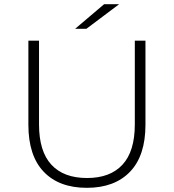

<svg xmlns="http://www.w3.org/2000/svg" viewBox="-20 -895 833 920"><path d="M116 -297V-700H167V-299Q167 -170 226 -106Q285 -42 397 -42Q508 -42 567 -106Q626 -170 626 -299V-700H677V-297Q677 -149 603 -72Q529 5 396 5Q263 5 189.5 -72Q116 -149 116 -297ZM479 -875H551L394 -757H340Z"/></svg>

Font: Idrija Light
Style: Regular
Weight: 300
Designer: Julieta Ulanovsky
Foundry: Julieta Ulanovsky
Version: Version 7.200